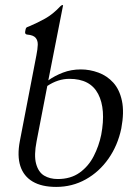

<svg xmlns="http://www.w3.org/2000/svg" viewBox="-20 -724 522 755"><path d="M201 11Q144 11 108.5 -10Q73 -31 60 -71Q47 -111 58 -169L123 -506Q128 -531 128.5 -548Q129 -565 120 -575.5Q111 -586 87 -588Q77 -589 79 -600L81 -610Q82 -615 86 -617Q90 -619 96 -621Q127 -634 157.5 -651Q188 -668 217 -699Q222 -704 225 -704H226Q228 -704 228 -703L170 -408Q195 -426 227.5 -438.5Q260 -451 298 -451Q333 -451 367 -438.5Q401 -426 425.5 -399Q450 -372 459.5 -327.5Q469 -283 457 -219Q443 -152 406.5 -100Q370 -48 317 -18.5Q264 11 201 11ZM207 -20Q258 -20 293 -45Q328 -70 348.5 -110Q369 -150 378 -194Q397 -295 366 -354.5Q335 -414 253 -414Q208 -414 166 -386L124 -169Q113 -113 122 -80Q131 -47 153.5 -33.5Q176 -20 207 -20Z"/></svg>

Font: Young Serif Light
Style: Italic
Weight: 300
Italic angle: -10.979°
Designer: Bastien Sozeau
Foundry: NBR — Bastien Sozeau
Version: Version 5.001